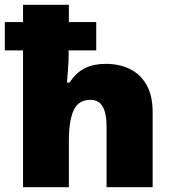

<svg xmlns="http://www.w3.org/2000/svg" viewBox="-20 -780 720 800"><path d="M267 -760V-688H381V-570H266V-550Q266 -527 263.5 -493Q261 -459 259 -436H270Q297 -478 334 -496Q371 -514 421 -514Q476 -514 520 -493Q564 -472 590 -427.5Q616 -383 616 -312V0H424V-253Q424 -364 358 -364Q306 -364 286.5 -320Q267 -276 267 -193V0H76V-570H0V-688H76V-760Z"/></svg>

Font: Noto Sans Myanmar Black
Style: Regular
Weight: 900
Designer: Monotype Design Team
Foundry: Monotype Imaging Inc.
Version: Version 2.107; ttfautohint (v1.8.4.7-5d5b)